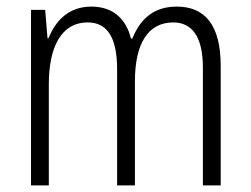

<svg xmlns="http://www.w3.org/2000/svg" viewBox="-20 -562 760 582"><path d="M516 -542C447 -542 406 -506 381 -445H377C363 -502 325 -542 257 -542C187 -542 148 -498 127 -446H124L117 -532H74V0H128V-307C128 -415 163 -494 246 -494C300 -494 335 -456 335 -352V0H389V-316C389 -430 429 -494 505 -494C560 -494 595 -454 595 -357V0H649V-363C649 -486 601 -542 516 -542Z"/></svg>

Font: Noto Sans Thai Looped Condensed Light
Style: Regular
Weight: 300
Width: 3
Designer: Sasikarn Vongin, Ben Mitchell
Foundry: The Fontpad Ltd
Version: Version 1.001